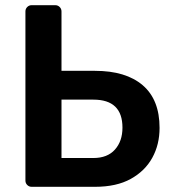

<svg xmlns="http://www.w3.org/2000/svg" viewBox="-20 -720 671 740"><path d="M102 0Q92 0 85 -7Q78 -14 78 -24V-676Q78 -686 85 -693Q92 -700 102 -700H193Q203 -700 210 -693Q217 -686 217 -676V-447H346Q465 -447 530 -391.5Q595 -336 595 -227Q595 -163 567 -112Q539 -61 484 -30.5Q429 0 346 0ZM217 -111H340Q394 -111 423 -143.5Q452 -176 452 -228Q452 -336 340 -336H217Z"/></svg>

Font: Rubik Medium
Style: Regular
Weight: 500
Designer: Hubert and Fischer
Foundry: Hubert and Fischer
Version: Version 2.300; ttfautohint (v1.8.4.7-5d5b);gftools[0.9.30]